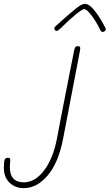

<svg xmlns="http://www.w3.org/2000/svg" viewBox="-162 -737 567 993"><path d="M-142 131Q-142 102 -138.5 90.5Q-135 79 -122 79Q-114 79 -111.5 82Q-109 85 -109 92Q-109 97 -110 106Q-111 115 -111 128Q-111 206 -38 206Q19 206 66 144.5Q113 83 133 -23Q160 -167 221 -474Q224 -489 227.5 -493.5Q231 -498 241 -498Q248 -498 250.5 -495.5Q253 -493 253 -487Q253 -484 251 -472Q206 -241 165 -23Q141 104 85 170Q29 236 -39 236Q-84 236 -113 207.5Q-142 179 -142 131ZM358 -579Q335 -627 310.5 -658.5Q286 -690 274 -690Q264 -690 230 -662.5Q196 -635 153 -592Q138 -577 131 -577Q126 -577 122.5 -581Q119 -585 119 -590Q119 -596 127 -603L155 -628Q203 -671 232 -694Q261 -717 277 -717Q301 -717 330.5 -678Q360 -639 383 -593Q385 -589 385 -586Q385 -581 380 -576.5Q375 -572 370 -572Q362 -572 358 -579Z"/></svg>

Font: Mali ExtraLight
Style: Italic
Weight: 275
Italic angle: -10°
Version: Version 1.000; ttfautohint (v1.6)